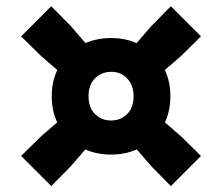

<svg xmlns="http://www.w3.org/2000/svg" viewBox="-20 -686 730 631"><path d="M233 -400 115 -502 49.5 -566.5 148.5 -665.5 213 -600 315 -482ZM457 -400 375 -482 477 -600 541.5 -665.5 640.5 -566.5 575 -502ZM541.5 -74.5 477 -140 375 -258 457 -340 575 -238 640.5 -173.5ZM148.5 -74.5 49.5 -173.5 115 -238 233 -340 315 -258 213 -140ZM345 -178Q290 -178 245.8 -202Q201.5 -226 175.8 -269.2Q150 -312.5 150 -370Q150 -427 175.8 -470Q201.5 -513 245.8 -537Q290 -561 345 -561Q400 -561 444.2 -537Q488.5 -513 514.2 -470Q540 -427 540 -370Q540 -312.5 514.2 -269.2Q488.5 -226 444.2 -202Q400 -178 345 -178ZM345 -290Q376.5 -290 397.8 -311.2Q419 -332.5 419 -370Q419 -404.5 398.8 -427.2Q378.5 -450 346 -450Q314 -450 292.5 -428.8Q271 -407.5 271 -370Q271 -332.5 292.2 -311.2Q313.5 -290 345 -290Z"/></svg>

Font: Encode Sans SemiExpanded Black
Style: Regular
Weight: 900
Width: 6
Designer: Multiple Designers
Foundry: Impallari Type
Version: Version 3.002